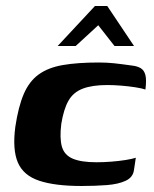

<svg xmlns="http://www.w3.org/2000/svg" viewBox="-20 -613 513 639"><path d="M251 6Q163 6 110.5 -11.5Q58 -29 39.5 -72Q21 -115 31 -191Q41 -258 59 -300Q77 -342 108.5 -365Q140 -388 189 -396.5Q238 -405 309 -405Q335 -405 359 -402.5Q383 -400 418 -395Q437 -393 448.5 -386Q460 -379 464 -363Q468 -347 464 -315Q453 -319 430.5 -322.5Q408 -326 383 -328Q358 -330 337 -330Q287 -330 255.5 -318Q224 -306 208 -278Q192 -250 184 -201Q178 -153 186 -125Q194 -97 222 -85Q250 -73 301 -73Q325 -73 350.5 -75Q376 -77 398 -80.5Q420 -84 432 -88L426 -48Q423 -23 398.5 -11.5Q374 0 335.5 3Q297 6 251 6ZM172 -460 296 -593H337L426 -460H361L307 -529L232 -460Z"/></svg>

Font: Genos Thin
Style: Bold Italic
Weight: 700
Italic angle: -8°
Version: Version 1.010